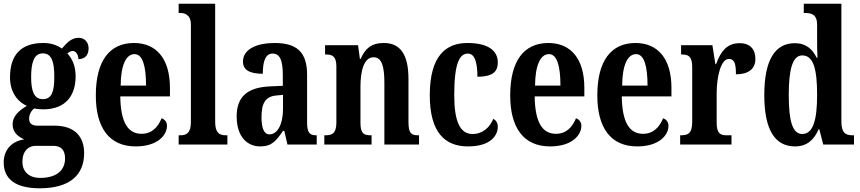

<svg xmlns="http://www.w3.org/2000/svg" viewBox="-21 -780 4642 1036"><path d="M193 236C356 236 433 164 433 46C433 -42 383 -102 272 -102H180C155 -102 136 -112 136 -139C136 -165 151 -186 164 -195C174 -192 199 -190 212 -190C332 -190 387 -263 387 -368C387 -428 367 -465 342 -492C351 -498 359 -505 372 -505C385 -505 402 -489 402 -461C443 -461 457 -489 457 -519C457 -550 438 -576 403 -576C361 -576 335 -543 313 -518C285 -537 255 -548 212 -548C89 -548 33 -480 33 -363C33 -286 71 -232 124 -209C79 -182 47 -152 47 -109C47 -63 80 -41 110 -28C46 -19 -1 25 -1 97C-1 186 63 236 193 236ZM210 -245C162 -245 147 -290 147 -364C147 -442 162 -492 210 -492C259 -492 272 -444 272 -365C272 -289 260 -245 210 -245ZM195 180C137 180 100 147 100 94C100 27 140 7 170 7H267C309 7 330 30 330 75C330 137 287 180 195 180Z M711 10C831 10 880 -52 880 -101C880 -123 867 -136 851 -142C832 -95 799 -58 743 -58C669 -58 630 -120 628 -260H896V-306C896 -464 822 -548 702 -548C571 -548 496 -453 496 -265C496 -91 568 10 711 10ZM767 -318H630C631 -428 659 -488 705 -488C749 -488 767 -423 767 -318Z M943 0H1206V-50H1197C1163 -50 1140 -63 1140 -122V-760H943V-710H953C973 -710 1009 -702 1009 -648V-122C1009 -63 986 -50 953 -50H943Z M1383 10C1445 10 1469 -19 1506 -74H1513L1530 0H1688V-50H1685C1648 -50 1636 -66 1636 -121V-377C1636 -502 1577 -548 1461 -548C1365 -548 1290 -515 1290 -448C1290 -403 1325 -382 1397 -382C1397 -450 1412 -491 1450 -491C1492 -491 1505 -449 1505 -374V-317L1438 -314C1316 -309 1256 -260 1256 -152C1256 -42 1313 10 1383 10ZM1433 -55C1403 -55 1390 -90 1390 -147C1390 -222 1410 -260 1472 -265L1506 -268V-191C1506 -111 1477 -55 1433 -55Z M1729 0H1984V-50H1980C1944 -50 1924 -58 1924 -116V-312C1924 -394 1941 -471 1995 -471C2040 -471 2053 -419 2053 -334V0H2240V-50H2236C2200 -50 2183 -59 2183 -121V-354C2183 -489 2137 -548 2050 -548C1983 -548 1949 -518 1925 -462H1921L1911 -536H1733V-486H1737C1772 -486 1794 -477 1794 -421V-119C1794 -59 1771 -50 1734 -50H1729Z M2504 10C2628 10 2665 -50 2665 -97C2665 -117 2655 -131 2641 -139C2622 -93 2584 -57 2529 -57C2459 -57 2430 -129 2430 -267C2430 -440 2459 -491 2504 -491C2544 -491 2555 -433 2555 -366C2646 -366 2665 -400 2665 -444C2665 -503 2618 -548 2501 -548C2387 -548 2298 -481 2298 -266C2298 -64 2381 10 2504 10Z M2947 10C3067 10 3116 -52 3116 -101C3116 -123 3103 -136 3087 -142C3068 -95 3035 -58 2979 -58C2905 -58 2866 -120 2864 -260H3132V-306C3132 -464 3058 -548 2938 -548C2807 -548 2732 -453 2732 -265C2732 -91 2804 10 2947 10ZM3003 -318H2866C2867 -428 2895 -488 2941 -488C2985 -488 3003 -423 3003 -318Z M3417 10C3537 10 3586 -52 3586 -101C3586 -123 3573 -136 3557 -142C3538 -95 3505 -58 3449 -58C3375 -58 3336 -120 3334 -260H3602V-306C3602 -464 3528 -548 3408 -548C3277 -548 3202 -453 3202 -265C3202 -91 3274 10 3417 10ZM3473 -318H3336C3337 -428 3365 -488 3411 -488C3455 -488 3473 -423 3473 -318Z M3649 0H3926V-50H3900C3868 -50 3846 -58 3846 -117V-277C3846 -364 3868 -462 3912 -462C3943 -462 3950 -434 3950 -379C4016 -379 4055 -407 4055 -462C4055 -512 4029 -547 3969 -547C3904 -547 3868 -505 3843 -434H3839L3823 -536H3654V-486H3657C3693 -486 3714 -477 3714 -418V-122C3714 -59 3690 -50 3653 -50H3649Z M4269 10C4333 10 4371 -25 4396 -82H4400L4421 0H4587V-50H4580C4540 -50 4519 -64 4519 -125V-760H4316V-710H4323C4358 -710 4388 -702 4388 -646V-578C4388 -539 4388 -499 4390 -468H4386C4363 -514 4329 -547 4268 -547C4163 -547 4103 -460 4103 -267C4103 -75 4163 10 4269 10ZM4308 -57C4255 -57 4235 -127 4235 -267C4235 -405 4255 -481 4308 -481C4369 -481 4388 -405 4388 -268C4388 -134 4367 -57 4308 -57Z"/></svg>

Font: Noto Serif Lao ExtraCondensed
Style: Bold
Weight: 700
Width: 2
Designer: Monotype Design Team
Foundry: Monotype Imaging Inc.
Version: Version 2.003